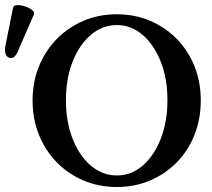

<svg xmlns="http://www.w3.org/2000/svg" viewBox="-20 -733 845 766"><path d="M446 13Q374 13 313 -13Q252 -39 206.5 -85.5Q161 -132 135.5 -195Q110 -258 110 -332Q110 -406 135.5 -468.5Q161 -531 206.5 -577.5Q252 -624 313 -650Q374 -676 446 -676Q518 -676 579 -650Q640 -624 685.5 -577.5Q731 -531 756 -468.5Q781 -406 781 -332Q781 -258 756 -195Q731 -132 685.5 -85.5Q640 -39 579 -13Q518 13 446 13ZM446 -33Q504 -33 549.5 -72.5Q595 -112 621.5 -180Q648 -248 648 -333Q648 -419 621.5 -486.5Q595 -554 549.5 -593.5Q504 -633 446 -633Q388 -633 342 -593.5Q296 -554 269.5 -486.5Q243 -419 243 -333Q243 -248 269.5 -180Q296 -112 342 -72.5Q388 -33 446 -33ZM52 -530Q42 -505 28 -502Q14 -499 5.5 -511.5Q-3 -524 1 -547L32 -702Q34 -712 48.5 -712.5Q63 -713 80 -707.5Q97 -702 108 -693Q119 -684 115 -675Z"/></svg>

Font: Junicode
Style: Bold
Weight: 700
Designer: Peter S. Baker
Version: Version 2.100; ttfautohint (v1.8.4)